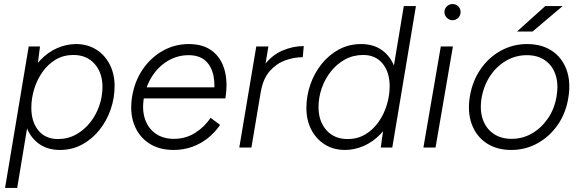

<svg xmlns="http://www.w3.org/2000/svg" viewBox="-20 -730 2878 950"><path d="M5 200 122 -500H178L166 -408L65 200ZM356 -512Q412 -512 455 -485.5Q498 -459 522.5 -412Q547 -365 547 -304Q547 -245 527.5 -188.5Q508 -132 472 -87Q436 -42 386.5 -15Q337 12 276 12Q221 12 180.5 -13.5Q140 -39 118 -85Q96 -131 96 -192Q96 -272 118.5 -332Q141 -392 179 -432Q217 -472 263 -492Q309 -512 356 -512ZM343 -458Q294 -458 255.5 -435Q217 -412 190 -373.5Q163 -335 149 -289Q135 -243 135 -197Q135 -127 170 -84.5Q205 -42 266 -42Q316 -42 356.5 -64.5Q397 -87 426.5 -124.5Q456 -162 471.5 -207.5Q487 -253 487 -300Q487 -370 448 -414Q409 -458 343 -458Z M839 12Q766 12 715.5 -22Q665 -56 643 -116Q621 -176 634 -254Q647 -330 687 -388Q727 -446 786 -479Q845 -512 914 -512Q986 -512 1030.5 -477.5Q1075 -443 1091.5 -382.5Q1108 -322 1095 -243H1035Q1046 -306 1036.5 -354Q1027 -402 996.5 -429.5Q966 -457 913 -457Q859 -457 812.5 -430Q766 -403 734.5 -355.5Q703 -308 692 -246Q682 -186 697.5 -140.5Q713 -95 750 -69Q787 -43 840 -43Q899 -43 945.5 -72.5Q992 -102 1022 -147L1069 -112Q1044 -75 1009 -47Q974 -19 931 -3.5Q888 12 839 12ZM673 -243 682 -298H1061L1052 -243Z M1164 0 1248 -500H1308L1224 0ZM1235 -276Q1249 -357 1287 -407Q1325 -457 1377 -479.5Q1429 -502 1483 -502L1478 -447Q1434 -447 1390.5 -431Q1347 -415 1314.5 -378Q1282 -341 1271 -278Z M1864 0 1877 -93 1978 -700H2038L1921 0ZM1687 12Q1631 12 1588 -14.5Q1545 -41 1520.5 -88Q1496 -135 1496 -196Q1496 -255 1515.5 -311.5Q1535 -368 1571 -413Q1607 -458 1656.5 -485Q1706 -512 1767 -512Q1823 -512 1863 -486.5Q1903 -461 1925 -415Q1947 -369 1947 -308Q1947 -228 1924.5 -168Q1902 -108 1864 -68Q1826 -28 1780 -8Q1734 12 1687 12ZM1700 -42Q1749 -42 1787.5 -65Q1826 -88 1853 -126.5Q1880 -165 1894 -211Q1908 -257 1908 -303Q1908 -373 1873 -415.5Q1838 -458 1777 -458Q1727 -458 1686.5 -435.5Q1646 -413 1616.5 -375.5Q1587 -338 1571.5 -292.5Q1556 -247 1556 -200Q1556 -130 1595 -86Q1634 -42 1700 -42Z M2075 0 2161 -500H2221L2135 0ZM2219 -630Q2203 -630 2191 -642Q2179 -654 2179 -670Q2179 -687 2191 -698.5Q2203 -710 2219 -710Q2236 -710 2247.5 -698.5Q2259 -687 2259 -670Q2259 -654 2247.5 -642Q2236 -630 2219 -630Z M2510 12Q2437 12 2386.5 -22Q2336 -56 2314 -116Q2292 -176 2305 -254Q2318 -330 2358 -388Q2398 -446 2458 -479Q2518 -512 2588 -512Q2661 -512 2711.5 -478Q2762 -444 2783.5 -384Q2805 -324 2792 -246Q2780 -170 2739.5 -112Q2699 -54 2639.5 -21Q2580 12 2510 12ZM2511 -43Q2566 -43 2612.5 -70Q2659 -97 2691.5 -144.5Q2724 -192 2734 -254Q2744 -314 2729 -359.5Q2714 -405 2677.5 -431Q2641 -457 2587 -457Q2532 -457 2485 -430Q2438 -403 2406 -355.5Q2374 -308 2363 -246Q2353 -186 2368.5 -140.5Q2384 -95 2421 -69Q2458 -43 2511 -43ZM2538 -574 2678 -700H2764L2615 -574Z"/></svg>

Font: Figtree Light Light
Style: Italic
Weight: 300
Italic angle: -9.5°
Version: Version 2.000